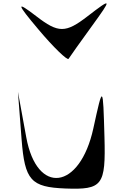

<svg xmlns="http://www.w3.org/2000/svg" viewBox="-20 -1135 715 1156"><path d="M88 -582 110 -296C129 -49 166 -8 375 0C597 8 617 -18 609 -309C600 -627 600 -627 542 -362C461 9 202 43 138 -309ZM199 -1037C75 -1132 78 -1116 212 -957C301 -851 386 -769 393 -781C400 -793 464 -882 534 -979C656 -1147 654 -1150 507 -1037C375 -935 331 -935 199 -1037Z"/></svg>

Font: Venom Sans
Style: Regular
Weight: 400
Version: Version 1.001